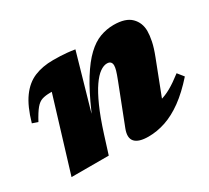

<svg xmlns="http://www.w3.org/2000/svg" viewBox="-104 -648 905 831"><g transform="rotate(-30 348.5 -233.0)"><path d="M44 -278 16.5 -287.5Q37.5 -361.5 67.8 -403Q98 -444.5 138.8 -461.5Q179.5 -478.5 232.5 -478.5Q253.5 -478.5 269.5 -477.8Q285.5 -477 302 -475.5Q318.5 -474 340 -470.5L261 -194L265 -202Q301.5 -285.5 335.2 -339.5Q369 -393.5 401.5 -424.2Q434 -455 467.2 -467.2Q500.5 -479.5 535.5 -479.5Q595 -479.5 622.2 -452.2Q649.5 -425 649.5 -383.5Q649.5 -363 643.8 -334.5Q638 -306 623 -267.5L535 -39.5L496 -91Q525 -90 550.2 -96.2Q575.5 -102.5 603.5 -118.2Q631.5 -134 667.5 -162L691.5 -132Q644 -78.5 599.5 -46.2Q555 -14 512 0.5Q469 15 426 15Q377 15 358.8 -5.2Q340.5 -25.5 356 -66L431 -259Q442.5 -288.5 446.5 -302.8Q450.5 -317 450.5 -326.5Q450.5 -337 445 -343.2Q439.5 -349.5 427 -349.5Q410.5 -349.5 391.5 -336Q372.5 -322.5 351.8 -292.5Q331 -262.5 308.8 -212.8Q286.5 -163 263.5 -90.5L235 0H49L159.5 -362.5Q157.5 -362.5 155.8 -362.5Q154 -362.5 152 -362.5Q128 -362.5 111.2 -357.2Q94.5 -352 79.5 -334Q64.5 -316 44 -278Z"/></g></svg>

Font: Newsreader ExtraBold
Style: Italic
Weight: 800
Italic angle: -17°
Designer: Hugues Gentile
Foundry: Production Type
Version: Version 1.003